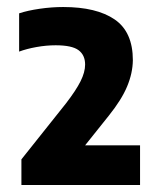

<svg xmlns="http://www.w3.org/2000/svg" viewBox="-20 -459 458 547"><path d="M41 68V-5L168 -164.5Q196.5 -201.5 209.5 -227.5Q222.5 -253.5 222.5 -275Q222.5 -302 203.8 -316Q185 -330 138.5 -330Q112 -330 84 -325Q56 -320 34.5 -312V-421Q58.5 -429 92.8 -434Q127 -439 160 -439Q255 -439 306.8 -403.5Q358.5 -368 358.5 -287.5Q358 -250.5 342.2 -212.8Q326.5 -175 290 -129.5L222.5 -45H379V68Z"/></svg>

Font: Encode Sans Semi Condensed ExtraBold
Style: Regular
Weight: 800
Width: 4
Designer: Multiple Designers
Foundry: Impallari Type
Version: Version 3.000; ttfautohint (v1.8.3) -l 8 -r 50 -G 200 -x 14 